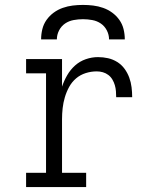

<svg xmlns="http://www.w3.org/2000/svg" viewBox="-20 -760 640 780"><path d="M86 0V-58H167V-462H86V-520H232V-408Q240 -432 253 -454.5Q266 -477 285 -494Q304 -511 328.5 -519.5Q353 -528 378 -528Q399 -528 419 -523.5Q439 -519 456.5 -508Q474 -497 486 -480.5Q498 -464 505 -445Q512 -426 514.5 -405.5Q517 -385 517 -365H452Q452 -377 451 -389.5Q450 -402 446.5 -414Q443 -426 436.5 -437Q430 -448 420 -455.5Q410 -463 398 -466.5Q386 -470 373 -470Q350 -470 328 -463Q306 -456 289 -441.5Q272 -427 261 -407Q250 -387 243.5 -365Q237 -343 234.5 -320.5Q232 -298 232 -276V-58H330V0ZM147 -600Q147 -621 152 -641.5Q157 -662 169 -679Q181 -696 198 -708.5Q215 -721 235 -728Q255 -735 275.5 -737.5Q296 -740 317 -740Q338 -740 358.5 -737.5Q379 -735 399 -728Q419 -721 436 -708.5Q453 -696 465 -679Q477 -662 482 -641.5Q487 -621 487 -600H423Q423 -619 414 -636.5Q405 -654 389.5 -664.5Q374 -675 355 -678.5Q336 -682 317 -682Q298 -682 279 -678.5Q260 -675 244.5 -664.5Q229 -654 220 -636.5Q211 -619 211 -600Z"/></svg>

Font: Iosevka Etoile Light
Style: Regular
Weight: 300
Designer: Belleve Invis
Foundry: Belleve Invis
Version: Version 25.0.1; ttfautohint (v1.8.4)